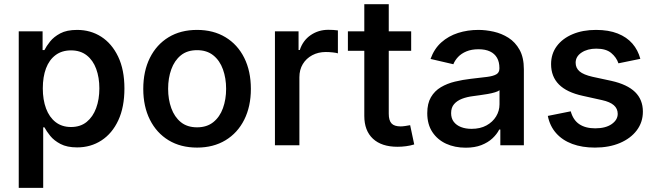

<svg xmlns="http://www.w3.org/2000/svg" viewBox="-20 -696 3144 920"><path d="M69.8 204.1V-545.9H184.1V-456.1H192.9Q202.1 -474.6 220 -497.1Q237.8 -519.5 268.8 -536.1Q299.8 -552.7 349.6 -552.7Q414.1 -552.7 465.1 -520Q516.1 -487.3 546.1 -424.6Q576.2 -361.8 576.2 -272Q576.2 -182.6 546.9 -119.6Q517.6 -56.6 466.3 -23.2Q415 10.3 349.6 10.3Q301.3 10.3 270 -6.1Q238.8 -22.5 220.7 -44.9Q202.6 -67.4 192.9 -85.9H187V204.1ZM320.3 -87.4Q365.2 -87.4 395.3 -111.8Q425.3 -136.2 440.7 -178Q456.1 -219.7 456.1 -272.5Q456.1 -324.7 440.9 -366Q425.8 -407.2 395.5 -430.9Q365.2 -454.6 320.3 -454.6Q276.4 -454.6 246.1 -431.9Q215.8 -409.2 200.4 -368.4Q185.1 -327.6 185.1 -272.5Q185.1 -217.8 200.7 -176Q216.3 -134.3 246.6 -110.8Q276.9 -87.4 320.3 -87.4Z M924.3 11.2Q845.7 11.2 787.8 -23.9Q730 -59.1 698.2 -122.6Q666.5 -186 666.5 -270Q666.5 -355 698.2 -418.7Q730 -482.4 787.8 -517.6Q845.7 -552.7 924.3 -552.7Q1002.4 -552.7 1060.5 -517.6Q1118.7 -482.4 1150.4 -418.7Q1182.1 -355 1182.1 -270Q1182.1 -186 1150.4 -122.6Q1118.7 -59.1 1060.5 -23.9Q1002.4 11.2 924.3 11.2ZM924.3 -85.9Q971.2 -85.9 1002.2 -110.8Q1033.2 -135.7 1048.3 -177.7Q1063.5 -219.7 1063.5 -270.5Q1063.5 -321.3 1048.3 -363.5Q1033.2 -405.8 1002.2 -430.7Q971.2 -455.6 924.3 -455.6Q877 -455.6 846.4 -430.7Q815.9 -405.8 800.8 -363.8Q785.6 -321.8 785.6 -270.5Q785.6 -219.7 800.8 -177.7Q815.9 -135.7 846.4 -110.8Q877 -85.9 924.3 -85.9Z M1297.4 0V-545.9H1410.6V-456.5H1416.5Q1431.6 -502.4 1468.8 -527.8Q1505.9 -553.2 1553.2 -553.2Q1564 -553.2 1577.1 -552.5Q1590.3 -551.8 1599.1 -550.3V-440.4Q1592.3 -442.9 1575.2 -444.8Q1558.1 -446.8 1541 -446.8Q1504.9 -446.8 1476.1 -431.4Q1447.3 -416 1430.9 -388.9Q1414.6 -361.8 1414.6 -326.2V0Z M1950.2 -545.9V-452.6H1647V-545.9ZM1725.6 -675.8H1842.8V-150.9Q1842.8 -119.1 1856 -104.7Q1869.1 -90.3 1899.9 -90.3Q1908.2 -90.3 1922.1 -92.3Q1936 -94.2 1945.3 -96.2L1964.8 -3.9Q1945.8 2 1925.3 4.6Q1904.8 7.3 1884.8 7.3Q1808.6 7.3 1767.1 -31.2Q1725.6 -69.8 1725.6 -140.6Z M2211.4 11.7Q2159.2 11.7 2117.7 -7.3Q2076.2 -26.4 2051.8 -63.2Q2027.3 -100.1 2027.3 -153.8Q2027.3 -200.2 2044.9 -230.2Q2062.5 -260.3 2092.5 -278.1Q2122.6 -295.9 2159.9 -304.9Q2197.3 -314 2236.3 -318.4Q2284.7 -323.7 2314.5 -327.6Q2344.2 -331.5 2358.6 -340.1Q2373 -348.6 2373 -367.7V-370.1Q2373 -398.9 2361.6 -418.9Q2350.1 -439 2327.9 -449.5Q2305.7 -460 2272.9 -460Q2239.3 -460 2214.8 -449.7Q2190.4 -439.5 2175 -423.1Q2159.7 -406.7 2152.3 -388.2L2043 -413.6Q2060.5 -462.4 2094.7 -492.9Q2128.9 -523.4 2174.8 -538.1Q2220.7 -552.7 2272 -552.7Q2307.6 -552.7 2345.7 -544.2Q2383.8 -535.6 2416.5 -514.9Q2449.2 -494.1 2469.7 -457.3Q2490.2 -420.4 2490.2 -363.8V0H2377.4V-75.2H2372.1Q2360.8 -52.7 2339.6 -33Q2318.4 -13.2 2286.6 -0.7Q2254.9 11.7 2211.4 11.7ZM2239.3 -78.6Q2281.2 -78.6 2311 -95Q2340.8 -111.3 2357.2 -138.2Q2373.5 -165 2373.5 -196.3V-263.7Q2367.2 -258.3 2351.8 -253.7Q2336.4 -249 2316.7 -245.6Q2296.9 -242.2 2278.3 -239.7Q2259.8 -237.3 2247.1 -235.4Q2217.8 -231.9 2193.8 -222.7Q2169.9 -213.4 2155.8 -197Q2141.6 -180.7 2141.6 -153.8Q2141.6 -128.9 2154.3 -112.3Q2167 -95.7 2189 -87.2Q2210.9 -78.6 2239.3 -78.6Z M2830.6 11.2Q2769.5 11.2 2722.2 -6.3Q2674.8 -23.9 2644.8 -57.9Q2614.7 -91.8 2605 -140.6L2714.8 -162.6Q2726.1 -121.1 2755.6 -101.1Q2785.2 -81.1 2832 -81.1Q2881.8 -81.1 2910.9 -101.3Q2939.9 -121.6 2939.9 -150.4Q2939.9 -175.3 2921.4 -191.7Q2902.8 -208 2864.7 -216.3L2772.5 -236.8Q2695.8 -253.4 2658.2 -291.3Q2620.6 -329.1 2620.6 -388.7Q2620.6 -438 2647.9 -474.9Q2675.3 -511.7 2723.9 -532.2Q2772.5 -552.7 2835.9 -552.7Q2896.5 -552.7 2939.9 -535.4Q2983.4 -518.1 3010.3 -487.1Q3037.1 -456.1 3048.3 -414.1L2943.4 -392.6Q2933.6 -421.4 2908.7 -442.1Q2883.8 -462.9 2837.4 -462.9Q2794.9 -462.9 2766.6 -444.1Q2738.3 -425.3 2738.3 -395.5Q2738.3 -370.1 2757.1 -354Q2775.9 -337.9 2818.8 -328.1L2909.2 -308.6Q2985.8 -291.5 3023.2 -254.9Q3060.5 -218.3 3060.5 -161.1Q3060.5 -110.4 3031.2 -71.5Q3002 -32.7 2950.2 -10.7Q2898.4 11.2 2830.6 11.2Z"/></svg>

Font: Inter Cardless
Style: Medium
Weight: 500
Designer: Rasmus Andersson
Foundry: rsms
Version: Version 4.001;git-9221beed3